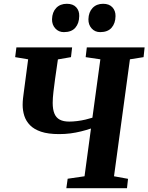

<svg xmlns="http://www.w3.org/2000/svg" viewBox="-20 -993 783 1013"><path d="M330 0 337 -50 426 -63 460 -315Q435 -306.5 407.8 -299.8Q380.5 -293 351.8 -289.2Q323 -285.5 292 -285.5Q234 -285.5 196.5 -298.2Q159 -311 138 -332.8Q117 -354.5 108.2 -382.2Q99.5 -410 99.5 -439.5Q99.5 -456.5 101.5 -474.5Q103.5 -492.5 105.5 -506L128.5 -680L60 -691.5L66.5 -743H360.5L354.5 -691.5L285.5 -679.5L270.5 -575.5Q266 -542.5 262 -508.8Q258 -475 258 -450Q258 -416 267 -394Q276 -372 295.2 -361.8Q314.5 -351.5 345 -351.5Q364 -351.5 386.8 -354.2Q409.5 -357 430.8 -362Q452 -367 467.5 -372L509.5 -680L432 -691.5L438 -743H743L737.5 -691.5L665.5 -680L581.5 -63L655.5 -49.5L650 0ZM317 -823.5Q289.5 -823.5 271.8 -843Q254 -862.5 254.5 -891.5Q255.5 -929 276.5 -951Q297.5 -973 332.5 -973Q365.5 -973 382.2 -954.5Q399 -936 398 -908Q397.5 -870 377.5 -846.8Q357.5 -823.5 317 -823.5ZM508.5 -823.5Q481 -823.5 463.5 -843Q446 -862.5 446.5 -891.5Q447.5 -929 468.5 -951Q489.5 -973 524 -973Q556 -973 573 -954.5Q590 -936 589.5 -908Q589 -870 568.8 -846.8Q548.5 -823.5 508.5 -823.5Z"/></svg>

Font: Merriweather ExtraBold
Style: Italic
Weight: 800
Italic angle: -7.8°
Version: Version 2.101